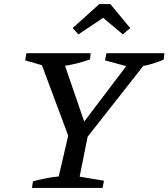

<svg xmlns="http://www.w3.org/2000/svg" viewBox="-20 -918 823 938"><path d="M329 -213 176 -623 181 -648H280L401 -296H370L637 -648H704L702 -624L379 -213ZM136 0 141 -32Q174 -41 205 -47Q236 -53 267 -56L321 -289H416L369 -55L488 -35L481 0ZM229 -587 103 -623 109 -658H423L420 -628Q373 -611 325.5 -601.5Q278 -592 229 -587ZM626 -587 493 -623 500 -658H783L780 -627Q743 -611 704 -601Q665 -591 626 -587ZM519 -898 616 -781 580 -750 484 -831 363 -750 335 -781 465 -898Z"/></svg>

Font: Piazzolla Thin Medium
Style: Italic
Weight: 500
Italic angle: -11.3°
Version: Version 2.005